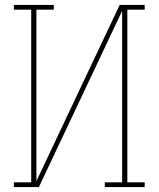

<svg xmlns="http://www.w3.org/2000/svg" viewBox="-20 -755 640 775"><path d="M36 0V-19H106V-716H36V-735H197V-716H127V-24L463 -735H564V-716H494V-19H564V0H403V-19H473V-711L137 0Z"/></svg>

Font: Iosevka Etoile Thin
Style: Regular
Weight: 100
Designer: Belleve Invis
Foundry: Belleve Invis
Version: Version 22.1.2; ttfautohint (v1.8.4)